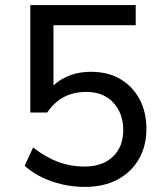

<svg xmlns="http://www.w3.org/2000/svg" viewBox="-20 -725 640 754"><path d="M313 9Q268 9 224.5 -1Q181 -11 143 -29.5Q105 -48 77 -74L110 -146Q158 -108 207.5 -89.5Q257 -71 312 -71Q383 -71 423.5 -110Q464 -149 464 -214Q464 -280 425 -322Q386 -364 319 -364Q270 -364 232 -344.5Q194 -325 165 -283H99V-705H513V-626H190V-359H164Q191 -399 236 -421Q281 -443 337 -443Q404 -443 452.5 -414.5Q501 -386 528 -335.5Q555 -285 555 -218Q555 -152 525.5 -100.5Q496 -49 442 -20Q388 9 313 9Z"/></svg>

Font: Nunito Sans 12pt Medium
Style: Regular
Weight: 500
Designer: Vernon Adams
Foundry: Vernon Adams
Version: Version 3.101;gftools[0.9.27]